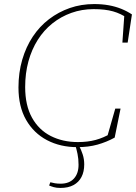

<svg xmlns="http://www.w3.org/2000/svg" viewBox="-20 -711 671 946"><path d="M222 203 228 187Q239 190 251 192Q263 194 279 194Q321 194 344 169Q367 144 367 101Q367 71 362 47.5Q357 24 350 0H369V6Q380 27 387.5 50Q395 73 395 99Q395 135 381.5 161Q368 187 342 201Q316 215 278 215Q258 215 244.5 211Q231 207 222 203ZM361 14Q277 14 211.5 -20.5Q146 -55 108.5 -120.5Q71 -186 71 -280Q71 -353 89.5 -416.5Q108 -480 141.5 -530.5Q175 -581 221.5 -616.5Q268 -652 324 -671.5Q380 -691 444 -691Q483 -691 516 -685Q549 -679 577.5 -667.5Q606 -656 630 -640L609 -501H583L593 -643L610 -620Q576 -644 537 -655Q498 -666 441 -666Q383 -666 331.5 -647.5Q280 -629 238 -595.5Q196 -562 166 -514.5Q136 -467 120 -408.5Q104 -350 104 -282Q104 -192 137.5 -131.5Q171 -71 230 -41Q289 -11 364 -11Q412 -11 451 -21.5Q490 -32 527 -54L507 -33L548 -176H574L545 -33Q505 -11 460.5 1.5Q416 14 361 14Z"/></svg>

Font: Source Serif 4 ExtraLight
Style: Italic
Weight: 250
Italic angle: -12°
Designer: Frank Grießhammer
Foundry: Adobe Systems Incorporated
Version: Version 4.004;hotconv 1.0.116;makeotfexe 2.5.65601